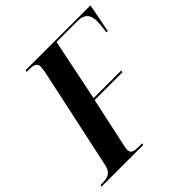

<svg xmlns="http://www.w3.org/2000/svg" viewBox="-220 -861 1008 1008"><g transform="rotate(-45 284.0 -357.0)"><path d="M-32 0H277L280 -10H252C220 -10 200 -15 200 -41C200 -49 201 -56 204 -69L264 -347H470L472 -358H267L338 -704H494C548 -704 567 -674 566 -629C566 -614 563 -584 559 -555H569L600 -714H119L116 -704H132C167 -704 188 -698 188 -671C188 -660 184 -636 180 -619L61 -64C51 -19 24 -10 -16 -10H-29Z"/></g></svg>

Font: Noto Serif Display Condensed
Style: Bold Italic
Weight: 700
Width: 3
Italic angle: -12°
Designer: Monotype Design Team
Foundry: Monotype Imaging Inc.
Version: Version 2.009